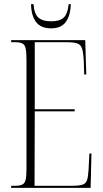

<svg xmlns="http://www.w3.org/2000/svg" viewBox="-20 -908 499 928"><path d="M34 0V-10H52Q76 -10 88 -16Q100 -22 104 -40Q108 -58 108 -95V-618Q108 -656 104 -674Q100 -692 88 -698Q76 -704 52 -704H34V-714H392L397 -548H387L385 -610Q383 -652 377 -672Q371 -692 354 -698Q337 -704 301 -704H148V-380H341V-370H148L147 -10H328Q363 -10 379 -15.5Q395 -21 400.5 -37Q406 -53 408 -86L412 -166H422L418 0ZM227 -771Q177 -771 154 -802Q131 -833 130 -888H142Q145 -842 165 -823.5Q185 -805 227 -805Q268 -805 287.5 -822.5Q307 -840 312 -888H322Q321 -834 298.5 -802.5Q276 -771 227 -771Z"/></svg>

Font: Noto Serif Display ExtraCondensed ExtraLight
Style: Regular
Weight: 200
Width: 2
Designer: Monotype Design Team
Foundry: Monotype Imaging Inc.
Version: Version 2.009